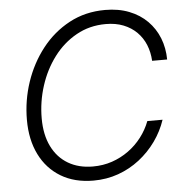

<svg xmlns="http://www.w3.org/2000/svg" viewBox="-53 -789 814 851"><g transform="rotate(-5 354.0 -363.5)"><path d="M329.1 10.7Q245.1 10.7 184.3 -25.9Q123.5 -62.5 90.8 -128.4Q58.1 -194.3 58.1 -282.7Q58.1 -369.1 85.4 -450.4Q112.8 -531.7 163.6 -596.7Q214.4 -661.6 285.9 -700Q357.4 -738.3 445.3 -738.3Q505.4 -738.3 552.5 -719.7Q599.6 -701.2 632.6 -668Q665.5 -634.8 682.9 -590.8Q700.2 -546.9 700.7 -495.6H633.8Q631.8 -534.2 618.4 -566.9Q605 -599.6 580.6 -624Q556.2 -648.4 521.7 -662.1Q487.3 -675.8 442.9 -675.8Q370.6 -675.8 311.8 -642.8Q252.9 -609.9 210.9 -554Q168.9 -498 146.5 -428Q124 -357.9 124 -283.7Q124 -210.9 149.7 -158.9Q175.3 -106.9 222.2 -79.3Q269 -51.8 332 -51.8Q377.4 -51.8 417.5 -65.4Q457.5 -79.1 491 -103.3Q524.4 -127.4 549.6 -160.2Q574.7 -192.9 589.4 -231.4H657.2Q640.1 -180.7 608.9 -137Q577.6 -93.3 534.7 -59.8Q491.7 -26.4 439.7 -7.8Q387.7 10.7 329.1 10.7Z"/></g></svg>

Font: Inter 28pt Light
Style: Italic
Weight: 300
Italic angle: -9.3988°
Designer: Rasmus Andersson
Foundry: rsms
Version: Version 4.001;git-66647c0bb